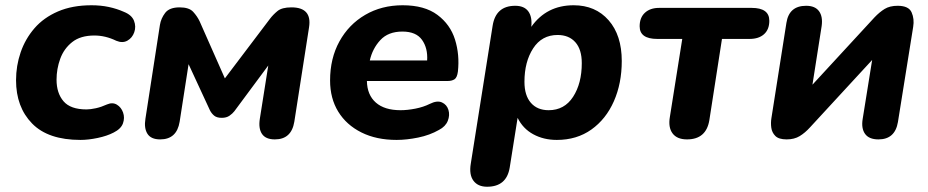

<svg xmlns="http://www.w3.org/2000/svg" viewBox="-20 -521 3530 730"><path d="M286 11Q163 11 102 -51.5Q41 -114 41 -216Q41 -271 58.5 -322Q76 -373 111 -413.5Q146 -454 200.5 -477.5Q255 -501 328 -501Q363 -501 393.5 -494.5Q424 -488 451 -476Q481 -464 489.5 -442Q498 -420 490.5 -398.5Q483 -377 464.5 -366.5Q446 -356 422 -366Q381 -386 339 -386Q286 -386 254.5 -361Q223 -336 209 -297.5Q195 -259 195 -218Q195 -167 221.5 -136Q248 -105 309 -105Q324 -105 344.5 -109.5Q365 -114 387 -124Q408 -133 424.5 -123Q441 -113 448 -93Q455 -73 447.5 -52Q440 -31 412 -17Q387 -4 351.5 3.5Q316 11 286 11Z M589 9Q554 9 540.5 -12.5Q527 -34 533 -70L588 -426Q592 -451 608 -472Q624 -493 663 -493Q699 -493 714.5 -476Q730 -459 739 -440L835 -223L1006 -449Q1018 -465 1035 -479Q1052 -493 1088 -493Q1167 -493 1155 -417L1099 -58Q1088 9 1025 9Q990 9 976 -12Q962 -33 968 -70L1000 -272L871 -98Q864 -89 852.5 -81Q841 -73 823 -73Q804 -73 794 -81.5Q784 -90 778 -102L697 -277L663 -58Q652 9 589 9Z M1488 11Q1411 11 1354 -17.5Q1297 -46 1266 -96.5Q1235 -147 1235 -215Q1235 -299 1270.5 -363.5Q1306 -428 1368.5 -464.5Q1431 -501 1511 -501Q1594 -501 1643 -464.5Q1692 -428 1710 -370.5Q1728 -313 1721 -249Q1718 -226 1708 -219.5Q1698 -213 1681 -213H1375Q1376 -160 1409 -131Q1442 -102 1503 -102Q1529 -102 1559.5 -108Q1590 -114 1614 -126Q1642 -140 1660.5 -131.5Q1679 -123 1685 -103Q1691 -83 1682.5 -61.5Q1674 -40 1649 -27Q1614 -7 1570 2Q1526 11 1488 11ZM1510 -401Q1456 -401 1426 -368.5Q1396 -336 1386 -291H1604Q1607 -338 1584.5 -369.5Q1562 -401 1510 -401Z M1832 189Q1797 189 1780 166Q1763 143 1770 101L1853 -423Q1865 -499 1939 -499Q1973 -499 1988.5 -478Q2004 -457 2000 -419Q2058 -501 2161 -501Q2244 -501 2294 -444Q2344 -387 2344 -289Q2344 -204 2314 -136Q2284 -68 2228.5 -28.5Q2173 11 2097 11Q2047 11 2007.5 -10.5Q1968 -32 1948 -73L1918 116Q1906 189 1832 189ZM2066 -102Q2126 -102 2159 -153Q2192 -204 2192 -281Q2192 -333 2167.5 -360.5Q2143 -388 2100 -388Q2040 -388 2007 -337Q1974 -286 1974 -210Q1974 -158 1998.5 -130Q2023 -102 2066 -102Z M2592 9Q2554 9 2537 -14Q2520 -37 2527 -77L2574 -373H2479Q2412 -373 2412 -421Q2412 -454 2432 -472.5Q2452 -491 2486 -491H2838Q2905 -491 2905 -442Q2905 -409 2885 -391Q2865 -373 2830 -373H2725L2677 -64Q2665 9 2592 9Z M2971 9Q2941 9 2928 -4Q2915 -17 2912.5 -35.5Q2910 -54 2913 -72L2970 -434Q2980 -499 3045 -499Q3079 -499 3094 -478.5Q3109 -458 3104 -422L3069 -199L3305 -455Q3324 -475 3343.5 -487Q3363 -499 3393 -499Q3435 -499 3446 -474Q3457 -449 3452 -419L3394 -57Q3383 9 3320 9Q3284 9 3269 -12Q3254 -33 3260 -69L3296 -293L3060 -37Q3041 -16 3020.5 -3.5Q3000 9 2971 9Z"/></svg>

Font: Nunito ExtraBold
Style: Italic
Weight: 800
Italic angle: -9°
Designer: Vernon Adams
Foundry: Vernon Adams
Version: Version 3.601; ttfautohint (v1.8.2.53-6de2)